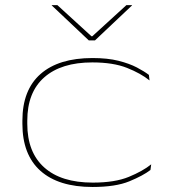

<svg xmlns="http://www.w3.org/2000/svg" viewBox="-20 -714 662 746"><path d="M339.5 12.5Q207.5 12.5 137.2 -50.2Q67 -113 67 -233V-245Q67 -364.5 137.5 -426.5Q208 -488.5 339.5 -488.5Q398 -488.5 440.5 -477.8Q483 -467 512 -451.8Q541 -436.5 558.5 -423L561 -401.5Q527 -429 473.5 -450.2Q420 -471.5 338.5 -471.5Q218 -471.5 152 -413.5Q86 -355.5 86 -245V-233Q86 -122.5 151.8 -63.5Q217.5 -4.5 340.5 -4.5Q426.5 -4.5 480.5 -26.8Q534.5 -49 567.5 -75.5L564.5 -53.5Q536 -31.5 482.5 -9.5Q429 12.5 339.5 12.5ZM325 -557 181 -693V-694H203L335.5 -573H338.5L471 -694H493V-693L349 -557Z"/></svg>

Font: Anek Latin Expanded Thin
Style: Regular
Weight: 250
Width: 7
Designer: Yesha Goshar
Foundry: Ek Type
Version: Version 1.003